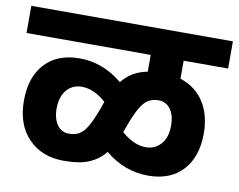

<svg xmlns="http://www.w3.org/2000/svg" viewBox="-68 -712 955 768"><g transform="rotate(10 409.5 -328.0)"><path d="M638.2 -511.7H818.8V-622.1H0V-511.7H504.4V-443.4C461.4 -435.5 427.2 -415.5 401.9 -382.8C349.1 -426.8 291 -448.7 227.5 -448.7C168 -448.7 121.1 -430.7 87.4 -394.5C53.7 -358.4 36.6 -308.1 36.6 -244.1C36.6 -179.2 54.7 -127.9 91.3 -90.3C127.4 -52.7 175.3 -34.2 234.4 -34.2C279.8 -34.2 314.9 -40 340.3 -51.8C365.2 -63 386.2 -79.1 402.3 -99.6C454.6 -56.2 513.2 -34.2 577.1 -34.2C636.7 -34.2 683.6 -52.2 717.3 -88.4C751 -124.5 768.1 -174.8 768.1 -238.8C768.1 -339.8 721.7 -411.6 638.2 -438.5ZM343.3 -263.2C330.1 -227.5 318.4 -202.6 309.1 -187.5C290 -157.2 271.5 -144.5 235.8 -144.5C198.2 -144.5 170.9 -177.7 170.9 -235.8C170.9 -300.3 206.5 -338.4 255.4 -338.4C289.1 -338.4 321.8 -323.7 354.5 -294.4ZM461.9 -221.7C478 -265.1 493.2 -295.4 508.3 -312.5C522.9 -329.6 542.5 -338.4 566.9 -338.4C606.4 -338.4 633.8 -305.7 633.8 -247.1C633.8 -214.8 626 -189.9 609.9 -171.9C593.8 -153.8 573.2 -144.5 549.3 -144.5C516.1 -144.5 482.9 -159.2 449.7 -188.5Z"/></g></svg>

Font: Noto Reveo Sans
Style: Bold
Weight: 700
Designer: Monotype Design team
Foundry: Monotype Imaging Inc.
Version: Version 1.04